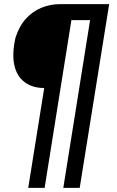

<svg xmlns="http://www.w3.org/2000/svg" viewBox="-20 -725 563 925"><path d="M116 180 193 -301Q137 -301 99 -329Q61 -357 49 -411.5Q37 -466 55 -545Q73 -600 105.5 -635.5Q138 -671 180.5 -688Q223 -705 268 -705H506L364 180H285L414 -628H324L195 180Z"/></svg>

Font: Nunito Sans 7pt Condensed SemiBold
Style: Italic
Weight: 600
Width: 3
Italic angle: -9°
Designer: Vernon Adams
Foundry: Vernon Adams
Version: Version 3.101;gftools[0.9.27]